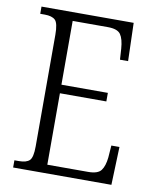

<svg xmlns="http://www.w3.org/2000/svg" viewBox="-81 -776 677 839"><g transform="rotate(10 257.5 -357.0)"><path d="M35 0V-32H55Q88 -32 102 -45.5Q116 -59 116 -108V-603Q116 -655 101.5 -668.5Q87 -682 55 -682H35V-714H444L449 -545H413L410 -593Q407 -636 393 -656Q379 -676 336 -676H180V-393H386V-355H180V-38H361Q404 -38 418.5 -57.5Q433 -77 437 -115L441 -169H477L471 0Z"/></g></svg>

Font: Noto Serif Condensed Light
Style: Regular
Weight: 300
Width: 3
Designer: Monotype Design Team
Foundry: Monotype Imaging Inc.
Version: Version 2.013